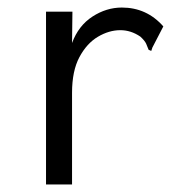

<svg xmlns="http://www.w3.org/2000/svg" viewBox="-20 -488 490 509"><path d="M102 -457H172L171 -374Q188 -420 225 -444Q262 -468 303 -468Q369 -468 413 -418L384 -362L381 -353L374 -356Q371 -364 367.5 -372Q364 -380 352 -391Q327 -408 299 -408Q269 -408 239.5 -390.5Q210 -373 190.5 -336.5Q171 -300 171 -242V1H102Z"/></svg>

Font: Inconsolata SemiCondensed
Style: Regular
Weight: 400
Width: 4
Monospace: yes
Designer: Raph Levien, Cyreal, Brenton Simpson
Foundry: Raph Levien, Cyreal, Google
Version: Version 3.000; ttfautohint (v1.8.2.53-6de2)